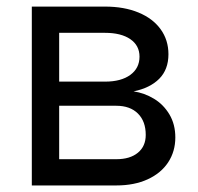

<svg xmlns="http://www.w3.org/2000/svg" viewBox="-20 -566 605 586"><path d="M77.1 -545.9H300.3Q358.9 -545.9 402.6 -527.8Q446.3 -509.8 470.2 -476.8Q494.1 -443.8 494.1 -400.4Q494.1 -354 466.1 -325.7Q438 -297.4 387.7 -287.1Q420.9 -282.2 450 -264.6Q479 -247.1 497.1 -216.8Q515.1 -186.5 515.1 -146.5Q515.1 -104 493.4 -70.8Q471.7 -37.6 430.9 -18.8Q390.1 0 335 0H77.1ZM424.8 -154.3Q424.8 -195.8 400.9 -219.5Q377 -243.2 335 -243.2H160.6V-80.1H335Q377 -80.1 400.9 -99.9Q424.8 -119.6 424.8 -154.3ZM405.8 -393.1Q405.8 -427.2 377.7 -446.5Q349.6 -465.8 300.3 -465.8H160.6V-316.9H300.8Q349.6 -316.9 377.7 -337.4Q405.8 -357.9 405.8 -393.1Z"/></svg>

Font: Inter RS Variable
Style: Regular
Weight: 400
Designer: Rasmus Andersson (customised by Maria Ramos and Noel Pretorius)
Foundry: rsms
Version: Version 3.001;Glyphs 3.2.3 (3260)